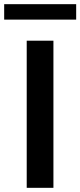

<svg xmlns="http://www.w3.org/2000/svg" viewBox="-51 -900 385 920"><path d="M77 0V-705H205V0ZM-31 -806V-880H314V-806Z"/></svg>

Font: NunitoSans3
Style: Bold
Weight: 700
Designer: Vernon Adams
Foundry: Vernon Adams
Version: Version 3.101;gftools[0.9.27]